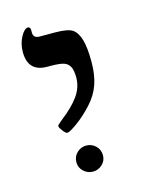

<svg xmlns="http://www.w3.org/2000/svg" viewBox="-77 -638 417 545"><g transform="rotate(-15 131.0 -365.5)"><path d="M206.1 -445.8Q206.1 -407.7 196.3 -379.6Q186.5 -351.6 164.3 -327.4Q142.1 -303.2 118.7 -286.1Q95.2 -269 87.9 -269Q83.5 -269 75.7 -279.1Q67.9 -289.1 67.9 -293Q67.9 -296.9 72.3 -299.8L83 -309.1Q116.7 -335 134.8 -360.1Q152.8 -385.3 152.8 -414.1Q152.8 -434.6 147.5 -445.3Q142.1 -456.1 130.6 -460.4Q119.1 -464.8 87.9 -464.8H81.1Q24.9 -464.8 24.9 -522.9Q24.9 -546.9 35.6 -566.9Q46.4 -586.9 57.1 -586.9Q59.6 -586.9 61.8 -584.5Q64 -582 64 -579.1V-569.8Q64 -553.2 83 -553.2H127Q166 -553.2 179.4 -543.5Q192.9 -533.7 199.5 -510.5Q206.1 -487.3 206.1 -445.8ZM90.8 -181.2Q90.8 -198.2 102.5 -209.2Q114.3 -220.2 129.9 -220.2Q145.5 -220.2 157.2 -209.2Q168.9 -198.2 168.9 -181.2Q168.9 -165.5 157.2 -154.5Q145.5 -143.6 129.9 -143.6Q114.3 -143.6 102.5 -154.5Q90.8 -165.5 90.8 -181.2Z"/></g></svg>

Font: Tinos
Style: Regular
Weight: 400
Designer: Steve Matteson
Foundry: Monotype Imaging Inc.
Version: Version 1.23